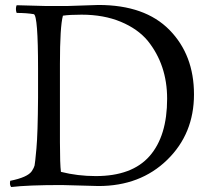

<svg xmlns="http://www.w3.org/2000/svg" viewBox="-20 -744 864 772"><path d="M376 4 228 0Q92 0 25 8Q20 2 20 -8L21 -17Q91 -31 108 -56Q117 -70 119 -78.5Q121 -87 126.5 -147Q132 -207 133 -352V-468Q133 -681 116 -687Q87 -692 47 -692Q44 -699 44 -708Q44 -717 47 -723L159 -720H255L376 -724Q563 -724 661.5 -623.5Q760 -523 760 -364.5Q760 -206 652 -101Q544 4 376 4ZM308 -685Q260 -685 233 -681Q221 -637 221 -487V-172Q221 -83 225 -53Q292 -36 365 -36Q511 -36 581.5 -116.5Q652 -197 652 -347Q652 -483 574 -580Q534 -628 465.5 -656.5Q397 -685 308 -685Z"/></svg>

Font: Rosarivo
Style: Regular
Weight: 400
Designer: Pablo Ugerman
Foundry: Pablo Ugerman
Version: Version 1.003